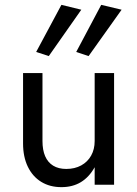

<svg xmlns="http://www.w3.org/2000/svg" viewBox="-20 -761 565 791"><path d="M129 -547 233 -741 315 -721 181 -530ZM294 -547 397 -741 481 -721 345 -530ZM155 -180Q155 -143 166 -117.5Q177 -92 199 -78.5Q221 -65 253 -65Q288 -65 314.5 -79.5Q341 -94 355.5 -120Q370 -146 370 -180V-460H450V0H370V-72Q347 -31 313 -10.5Q279 10 233 10Q185 10 149.5 -12Q114 -34 94.5 -74.5Q75 -115 75 -170V-460H155Z"/></svg>

Font: Venryn Sans
Style: Regular
Weight: 400
Designer: Owen Earl, indestructible type* (font) & Cristiano Sobral (main changes)
Version: Version 3.600; ttfautohint (v1.8.3)